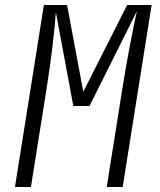

<svg xmlns="http://www.w3.org/2000/svg" viewBox="-20 -750 640 770"><path d="M40 0H104L168 -402C186 -516 199 -629 204 -701L274 -325H339L529 -705C512 -631 488 -502 472 -402L408 0H472L588 -730H490L314 -382L249 -730H156Z"/></svg>

Font: JetBrains Mono ExtraLight
Style: Italic
Weight: 240
Italic angle: -9°
Monospace: yes
Designer: Philipp Nurullin, Konstantin Bulenkov
Foundry: JetBrains
Version: Version 2.305